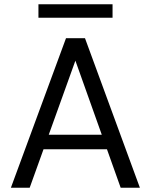

<svg xmlns="http://www.w3.org/2000/svg" viewBox="-20 -879 705 899"><path d="M31 0 289 -700H378L635 0H545L333 -595L119 0ZM149 -180 173 -248H490L514 -180ZM160 -796V-859H507V-796Z"/></svg>

Font: DM Sans 11pt
Style: Regular
Weight: 400
Version: Version 4.004;gftools[0.9.30]